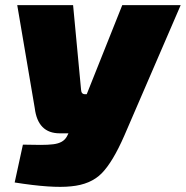

<svg xmlns="http://www.w3.org/2000/svg" viewBox="-20 -710 722 746"><path d="M682 -690 463 -183Q418 -80 375 -36.5Q332 7 256 14Q182 22 37 -1L69 -148Q109 -147 138 -147Q167 -147 187 -149.5Q207 -152 220 -159.5Q233 -167 240 -180L246 -192H212Q127 -192 115 -290L47 -690H264L295 -361Q296 -344 310 -344H317L455 -690Z"/></svg>

Font: Exo 2.0 Black
Style: Italic
Weight: 900
Italic angle: -8°
Designer: Natanael Gama
Version: Version 1.001;PS 001.001;hotconv 1.0.70;makeotf.lib2.5.58329